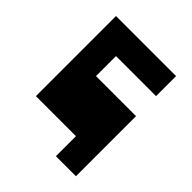

<svg xmlns="http://www.w3.org/2000/svg" viewBox="-190 -806 927 927"><g transform="rotate(45 273.5 -342.0)"><path d="M478.5 -683.6V-546.9H205.1V-410.2H478.5V0H341.8V-136.7H68.4V-683.6Z"/></g></svg>

Font: DatCub
Style: Bold
Weight: 700
Designer: GGBot
Version: 1.00